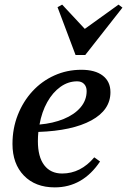

<svg xmlns="http://www.w3.org/2000/svg" viewBox="-20 -798 550 831"><path d="M217 13Q133 13 83.5 -38Q34 -89 34 -175Q34 -242 57 -300.5Q80 -359 120.5 -403Q161 -447 215.5 -471.5Q270 -496 332 -496Q392 -496 425 -470.5Q458 -445 458 -399Q458 -322 375.5 -277Q293 -232 146 -227Q144 -207 144 -187Q144 -119 171.5 -83Q199 -47 249 -47Q329 -47 388 -117L413 -99Q338 13 217 13ZM314 -446Q275 -446 241.5 -422Q208 -398 184.5 -356Q161 -314 151 -259Q209 -264 255.5 -283Q302 -302 328.5 -333Q355 -364 355 -404Q355 -423 344 -434.5Q333 -446 314 -446ZM307 -560 229 -767 249 -778 347 -673 493 -778 510 -765 349 -560Z"/></svg>

Font: Platypi
Style: Italic
Weight: 400
Italic angle: -13°
Designer: David Sargent
Foundry: Bolt Cutter Type
Version: Version 1.200; ttfautohint (v1.8.4.7-5d5b)